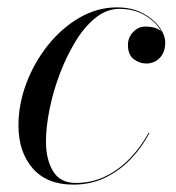

<svg xmlns="http://www.w3.org/2000/svg" viewBox="-20 -490 478 520"><path d="M178.5 10Q106.5 10 68.2 -34.5Q30 -79 30 -150Q30 -208 51.5 -264.8Q73 -321.5 110.2 -368Q147.5 -414.5 195.5 -442.2Q243.5 -470 296.5 -470Q337.5 -470 366.8 -454.2Q396 -438.5 411.8 -416.5Q427.5 -394.5 427.5 -375Q427.5 -348.5 412.8 -333.2Q398 -318 376 -318Q357.5 -318 342 -330Q326.5 -342 326.5 -368Q326.5 -388.5 340.5 -403.2Q354.5 -418 373.5 -418Q388 -418 400 -414.5Q412 -411 419.2 -401.8Q426.5 -392.5 426.5 -375H425Q425 -394.5 410 -415.5Q395 -436.5 367.8 -451.2Q340.5 -466 303 -466Q269 -466 238.8 -441.8Q208.5 -417.5 184 -377Q159.5 -336.5 141.5 -288.8Q123.5 -241 114 -193Q104.5 -145 104.5 -106.5Q104.5 -58 123.8 -26.2Q143 5.5 185.5 5.5Q229.5 5.5 266.8 -13Q304 -31.5 333.2 -62.5Q362.5 -93.5 382.5 -130.5L384.5 -129.5Q365 -92 335 -60.2Q305 -28.5 265.8 -9.2Q226.5 10 178.5 10Z"/></svg>

Font: Bodoni Moda 72pt
Style: Italic
Weight: 400
Italic angle: -13°
Designer: Owen Earl
Foundry: indestructible type
Version: Version 2.005